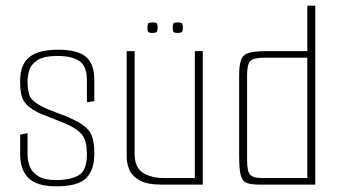

<svg xmlns="http://www.w3.org/2000/svg" viewBox="-20 -650 1197 676"><path d="M178 6Q109 6 80 -23.5Q51 -53 51 -106V-176L77 -181V-106Q77 -84 85 -63.5Q93 -43 115 -29.5Q137 -16 178 -16Q228 -16 257 -33Q286 -50 286 -106Q286 -151 271 -172.5Q256 -194 217 -212Q210 -215 195 -221Q180 -227 162.5 -234Q145 -241 131 -246.5Q117 -252 112 -255Q78 -272 64.5 -293.5Q51 -315 51 -357V-367Q51 -422 83 -448.5Q115 -475 184 -475Q253 -475 282.5 -450Q312 -425 312 -369V-294L286 -290V-366Q286 -418 259 -435.5Q232 -453 183 -453Q134 -453 111.5 -438Q89 -423 83 -402.5Q77 -382 77 -364Q77 -324 87 -307.5Q97 -291 126 -276Q149 -264 181.5 -252.5Q214 -241 232 -232Q279 -211 295.5 -186.5Q312 -162 312 -115V-108Q312 -52 283.5 -23Q255 6 178 6Z M551 0Q497 0 470.5 -15.5Q444 -31 435 -53.5Q426 -76 426 -98V-470H454V-108Q454 -61 483 -42Q512 -23 560 -23H666V-470H694V0ZM605 -534Q592 -534 590 -539Q588 -544 588 -552Q588 -562 590 -566.5Q592 -571 605 -571Q619 -571 621.5 -566.5Q624 -562 624 -552Q624 -544 621.5 -539Q619 -534 605 -534ZM517 -534Q503 -534 501 -539Q499 -544 499 -552Q499 -562 501 -566.5Q503 -571 517 -571Q531 -571 533 -566.5Q535 -562 535 -552Q535 -544 532.5 -539Q530 -534 517 -534Z M894 0Q864 0 848.5 -6Q833 -12 827.5 -33.5Q822 -55 822 -102V-385Q822 -421 829 -439.5Q836 -458 856.5 -464Q877 -470 919 -470H1062V-630H1090V0ZM1062 -23V-447H914Q874 -447 862 -436Q850 -425 850 -386V-86Q850 -46 861 -34.5Q872 -23 903 -23Z"/></svg>

Font: Smooch Sans ExtraLight
Style: Regular
Weight: 200
Designer: Robert E. Leuschke
Foundry: Robert E. Leuschke
Version: Version 1.010; ttfautohint (v1.8.3)